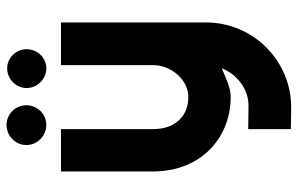

<svg xmlns="http://www.w3.org/2000/svg" viewBox="-186 -548 934 603"><g transform="rotate(-90 281.5 -247.0)"><path d="M245 200C392 200 511 81 512 -66V-523H378V-234C378 -178 333 -123 278 -123C222 -123 177 -160 177 -234V-523H44V-234C44 -84 149 10 278 10C308 10 339 -6 368 -18C349 30 303 66 251 66L177 65V199ZM428 -631C428 -664 401 -692 368 -692C334 -692 306 -664 306 -631C306 -597 334 -569 368 -569C401 -569 428 -597 428 -631ZM252 -632C252 -666 224 -694 190 -694C156 -694 127 -666 127 -632C127 -597 156 -569 190 -569C224 -569 252 -597 252 -632Z"/></g></svg>

Font: Righteous
Style: Regular
Weight: 400
Designer: Astigmatic (AOETI)
Foundry: Astigmatic (AOETI)
Version: Version 1.000